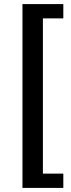

<svg xmlns="http://www.w3.org/2000/svg" viewBox="-20 -750 350 940"><path d="M290 170H90V-730H290V-660H190V100H290Z"/></svg>

Font: Scada
Style: Regular
Weight: 400
Designer: Jovanny Lemonad
Foundry: Jovanny Lemonad
Version: Version 3.005; ttfautohint (v0.91) -l 8 -r 50 -G 200 -x 0 -w